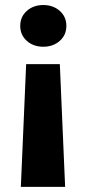

<svg xmlns="http://www.w3.org/2000/svg" viewBox="-20 -558 340 760"><path d="M83.5 -304.2H216.8L237.8 181.6H62.5ZM242.7 -455.6Q242.7 -419.4 216.6 -396.2Q190.4 -373 151.4 -373Q112.3 -373 86.2 -396.2Q60.1 -419.4 60.1 -455.6Q60.1 -491.7 86.2 -514.9Q112.3 -538.1 151.4 -538.1Q190.4 -538.1 216.6 -514.9Q242.7 -491.7 242.7 -455.6Z"/></svg>

Font: Vazir Black
Style: Black
Weight: 900
Designer: Saber Rastikerdar
Foundry: Saber Rastikerdar
Version: Version 30.0.0